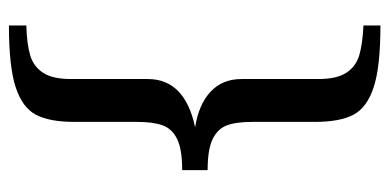

<svg xmlns="http://www.w3.org/2000/svg" viewBox="-241 -509 872 430"><g transform="rotate(90 195.0 -294.0)"><path d="M37 83Q78 82 103.5 74.5Q129 67 143 45.5Q157 24 157 -17V-189Q157 -272 265 -295Q214 -303 185.5 -329.5Q157 -356 157 -399V-571Q157 -612 143 -633.5Q129 -655 104 -662.5Q79 -670 37 -672V-710Q129 -710 175 -695Q221 -680 237 -649.5Q253 -619 253 -563V-423Q253 -386 261 -365.5Q269 -345 292 -334Q315 -323 361 -323V-266Q315 -266 292 -255Q269 -244 261 -223Q253 -202 253 -165V-25Q253 31 237 61.5Q221 92 175 107Q129 122 37 122Z"/></g></svg>

Font: Trirong Medium
Style: Regular
Weight: 500
Designer: Katatrad Team
Foundry: CadsonDemak
Version: Version 1.001